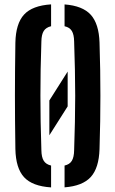

<svg xmlns="http://www.w3.org/2000/svg" viewBox="-20 -827 514 855"><path d="M199.8 -224.7V-379.7L281.3 -508.3V-353.3ZM207.5 7.5Q124.1 2.2 87.2 -37.9Q50.3 -78 48.5 -163.3Q47.5 -229.4 47 -287.6Q46.5 -345.8 46.5 -401.4Q46.5 -457 47 -514.7Q47.5 -572.5 48.5 -637.1Q50.3 -722 87.2 -762.1Q124.1 -802.2 207.5 -807.5V-710.2Q184.8 -705 174.8 -689.1Q164.8 -673.1 164.3 -642.5Q162 -577.5 161 -518.2Q160 -459 160 -401.8Q160 -344.6 161 -284.7Q162 -224.9 164.3 -157.8Q164.8 -127 174.8 -111Q184.8 -95 207.5 -89.8ZM267.5 7.3V-89.8Q290.3 -94.9 299.9 -110.9Q309.6 -127 310.1 -157.8Q312.3 -224 313.6 -283.4Q314.9 -342.8 314.9 -400.1Q314.9 -457.3 313.6 -517Q312.3 -576.6 310.1 -642.5Q309.6 -673.1 299.9 -689.1Q290.3 -705.1 267.5 -710.2V-807.3Q347.8 -801.4 384.2 -761.2Q420.6 -721 423.2 -637.1Q425.3 -572.2 426.2 -514.4Q427.1 -456.7 427.1 -400.9Q427.1 -345.2 426.2 -287.2Q425.3 -229.2 423.2 -163.3Q420.6 -78.8 384.2 -38.8Q347.8 1.2 267.5 7.3Z"/></svg>

Font: Big Shoulders Stencil Text Thin
Style: Regular
Weight: 100
Designer: Patric King
Foundry: XO Type Co
Version: Version 2.001